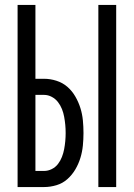

<svg xmlns="http://www.w3.org/2000/svg" viewBox="-20 -755 540 775"><path d="M377 0V-735H449V0ZM51 0V-735H123V-437H158Q183 -437 208 -429Q233 -421 252 -404.5Q271 -388 284 -365.5Q297 -343 304.5 -319Q312 -295 314.5 -269.5Q317 -244 317 -218Q317 -193 314.5 -167.5Q312 -142 304.5 -117.5Q297 -93 284 -71Q271 -49 252 -32Q233 -15 208 -7.5Q183 0 158 0ZM123 -65H158Q174 -65 189 -72.5Q204 -80 214 -93Q224 -106 230 -121.5Q236 -137 239 -153Q242 -169 243.5 -185.5Q245 -202 245 -218Q245 -235 243.5 -251Q242 -267 239 -283.5Q236 -300 230 -315Q224 -330 214 -343Q204 -356 189 -364Q174 -372 158 -372H123Z"/></svg>

Font: Iosevka Fixed
Style: Regular
Weight: 400
Monospace: yes
Designer: Belleve Invis
Foundry: Belleve Invis
Version: Version 33.2.4